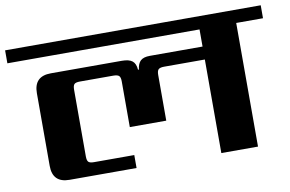

<svg xmlns="http://www.w3.org/2000/svg" viewBox="-88 -742 1301 861"><g transform="rotate(-10 562.0 -311.0)"><path d="M1144 -622V-563H1022V0H855V-426H670Q651 -426 644 -419.5Q637 -413 637 -394V-186H471V-394Q471 -413 464 -419.5Q457 -426 438 -426H286Q267 -426 260.5 -419.5Q254 -413 254 -394V-91Q254 -72 260.5 -65.5Q267 -59 286 -59H469V0H164Q87 0 87 -77V-408Q87 -485 164 -485H487Q520 -485 535 -473Q550 -461 552 -433H556Q559 -460 572.5 -472.5Q586 -485 615 -485H855V-563H-20V-622Z"/></g></svg>

Font: Sarpanch
Style: Bold
Weight: 700
Designer: Manushi Parikh (Devanagari and Latin), Jyotish Sonowal (Devanagari)
Foundry: Indian Type Foundry
Version: Version 2.004;PS 1.0;hotconv 1.0.78;makeotf.lib2.5.61930; tt